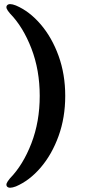

<svg xmlns="http://www.w3.org/2000/svg" viewBox="-20 -760 405 911"><path d="M289.5 -305Q289.5 -202 258 -114.8Q226.5 -27.5 173.2 34.8Q120 97 55.5 124.5Q22.5 137 13 124.5Q8.5 118 11.8 109.5Q15 101 27.5 86Q89.5 22.5 129 -80Q168.5 -182.5 168.5 -305Q168.5 -427.5 129 -530Q89.5 -632.5 27.5 -696Q15 -710.5 11.8 -719Q8.5 -727.5 13 -734Q22.5 -747 55.5 -734Q120 -706.5 173.2 -644.2Q226.5 -582 258 -494.8Q289.5 -407.5 289.5 -305Z"/></svg>

Font: Fraunces 9pt SemiBold
Style: Regular
Weight: 600
Version: Version 1.000;[b76b70a41]